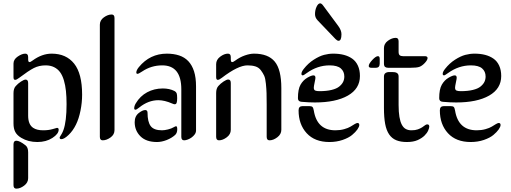

<svg xmlns="http://www.w3.org/2000/svg" viewBox="-20 -837 3065 1152"><path d="M175.8 -474.1Q231.9 -515.1 290 -515.1Q377 -515.1 424.8 -455.3Q472.7 -395.5 472.7 -269Q472.7 -221.2 462.9 -172.9Q453.1 -124.5 436 -89.8Q418 -52.7 391.4 -27.3Q364.7 -2 348.1 -2Q337.9 -2 337.9 -11.2Q337.9 -14.2 341.1 -18.8Q344.2 -23.4 350.1 -33.7Q356 -43.9 360.8 -57.1Q379.4 -109.4 379.4 -211.9Q379.4 -256.3 375.7 -291Q372.1 -325.7 363.3 -355.2Q354.5 -384.8 340.3 -404.1Q326.2 -423.3 304.4 -434.1Q282.7 -444.8 253.9 -444.8Q214.4 -444.8 182.9 -428.7Q151.4 -412.6 95.2 -370.1Q79.6 -357.9 70.8 -357.9Q61 -357.9 61 -373.5V-455.6Q61 -480.5 86.4 -497.8Q111.8 -515.1 131.8 -515.1Q148.9 -515.1 148.9 -494.1V-481.9Q148.9 -464.4 156.7 -464.4Q163.1 -464.4 175.8 -474.1ZM179.2 -69.8Q201.2 -55.2 238.8 -55.2Q271 -55.2 296.1 -62.5Q321.3 -69.8 321.8 -69.8Q332 -69.8 332 -59.1Q332 -33.7 294.4 -9.3Q256.8 15.1 204.1 15.1Q149.4 15.1 107.9 -9.8Q82.5 -24.9 71.8 -44.9Q61 -64.9 61 -96.2V-277.8Q61 -305.7 74.2 -320.3Q87.4 -335.4 105.5 -347.4Q123.5 -359.4 133.8 -359.4Q148.9 -359.4 148.9 -338.4V-143.1Q148.9 -89.8 179.2 -69.8ZM148.9 76.7V231.9Q148.9 258.8 124.8 276.9Q100.6 294.9 78.1 294.9Q61 294.9 61 273.9V29.3Q61 7.3 78.1 7.3Q97.7 7.3 132.8 34.7Q148.9 46.9 148.9 76.7Z M579.1 -16.1V-689Q579.1 -715.3 603 -732.7Q627 -750 649.9 -750Q667 -750 667 -729V-56.2Q667 -29.3 643.1 -12.2Q619.1 4.9 596.2 4.9Q579.1 4.9 579.1 -16.1Z M981 -515.1Q1022 -515.1 1054.7 -504.4Q1087.4 -493.7 1109.9 -470Q1132.3 -446.3 1144.3 -408.9Q1156.2 -371.6 1156.2 -318.8V-54.2Q1156.2 -42 1148.7 -31.2Q1141.1 -20.5 1130.1 -12.5Q1119.1 -4.4 1106.7 0.2Q1094.2 4.9 1085 4.9Q1067.9 4.9 1067.9 -16.1V-300.8Q1067.9 -444.8 953.6 -444.8Q887.2 -444.8 833 -408.2Q811.5 -394 805.2 -394Q797.9 -394 797.9 -401.9Q797.9 -415.5 813 -434.1Q879.4 -515.1 981 -515.1ZM1030.8 -27.3Q1010.3 -8.8 980 3.2Q949.7 15.1 921.9 15.1Q856.9 15.1 822.5 -19.3Q788.1 -53.7 788.1 -104Q788.1 -140.1 813 -159.2Q835.4 -176.8 852.1 -176.8Q857.4 -176.8 861.3 -172.9Q865.2 -168.9 865.2 -161.1Q865.2 -105.5 884.3 -80.3Q903.3 -55.2 952.1 -55.2Q966.8 -55.2 987.8 -60.3Q1008.8 -65.4 1023.4 -74.2Q1032.2 -79.6 1036.6 -79.6Q1043.5 -79.6 1043.5 -61.5Q1043.5 -39.1 1030.8 -27.3ZM1026.9 -291Q1036.1 -286.1 1039.6 -278.1Q1043 -270 1043 -248Q1043 -228.5 1039.8 -220Q1036.6 -211.4 1028.3 -211.4Q1022.9 -211.4 1013.2 -215.8Q967.3 -235.8 930.2 -235.8Q870.1 -235.8 815.9 -192.4Q798.8 -178.7 793 -178.7Q785.2 -178.7 785.2 -187.5Q785.2 -201.2 794.9 -217.3Q820.8 -260.7 863 -283.4Q905.3 -306.2 957 -306.2Q996.6 -306.2 1026.9 -291Z M1276.9 -16.1V-278.8Q1276.9 -306.2 1290 -320.8Q1303.2 -335.9 1321.3 -347.9Q1339.4 -359.9 1349.6 -359.9Q1364.7 -359.9 1364.7 -338.9V-58.1Q1364.7 -31.2 1340.6 -13.2Q1316.4 4.9 1293.9 4.9Q1276.9 4.9 1276.9 -16.1ZM1391.6 -473.6Q1419.4 -494.1 1449.7 -504.6Q1480 -515.1 1503.9 -515.1Q1588.9 -515.1 1628.4 -467.5Q1668 -419.9 1668 -308.1V-58.1Q1668 -31.7 1644 -13.4Q1620.1 4.9 1597.2 4.9Q1580.1 4.9 1580.1 -16.1V-209Q1580.1 -254.9 1579.3 -278.3Q1578.6 -301.8 1575.4 -334.5Q1572.3 -367.2 1564.9 -383.1Q1557.6 -398.9 1545.2 -415.5Q1532.7 -432.1 1512.7 -438.5Q1492.7 -444.8 1464.8 -444.8Q1408.7 -444.8 1311 -370.1Q1295.4 -357.9 1286.6 -357.9Q1276.9 -357.9 1276.9 -374.5V-452.1Q1276.9 -478.5 1301 -496.8Q1325.2 -515.1 1347.7 -515.1Q1364.7 -515.1 1364.7 -494.1V-481.9Q1364.7 -464.4 1372.6 -464.4Q1379.4 -464.4 1391.6 -473.6Z M1862.8 -311Q1862.8 -297.4 1871.3 -293.7Q1879.9 -290 1896.5 -290Q1939 -290 1969.2 -297.4Q1999.5 -304.7 2015.6 -317.9Q2031.7 -331.1 2038.8 -345.7Q2045.9 -360.4 2045.9 -377.9Q2045.9 -408.2 2024.9 -426.5Q2003.9 -444.8 1957.5 -444.8Q1884.8 -444.8 1820.8 -398.9Q1801.8 -384.8 1796.9 -384.8Q1788.6 -384.8 1788.6 -394Q1788.6 -406.2 1802.7 -423.8Q1829.1 -457.5 1862.8 -479Q1896.5 -500.5 1924.3 -507.8Q1952.1 -515.1 1979.5 -515.1Q2014.6 -515.1 2043 -507.8Q2071.3 -500.5 2093.3 -485.1Q2115.2 -469.7 2127.4 -443.1Q2139.6 -416.5 2139.6 -380.9Q2139.6 -304.7 2067.1 -263.4Q1994.6 -222.2 1869.1 -222.2Q1834 -222.2 1789.6 -226.1Q1767.6 -227.5 1767.6 -247.6Q1767.6 -301.8 1783.2 -328.9Q1798.8 -356 1823.7 -370.6Q1848.1 -384.8 1860.8 -384.8Q1872.6 -384.8 1872.6 -370.1Q1872.6 -364.3 1867.7 -341.6Q1862.8 -318.8 1862.8 -311ZM1771.5 -174.8Q1771.5 -200.2 1794.9 -200.2H1836.9Q1849.6 -200.2 1854.7 -195.3Q1859.9 -190.4 1862.8 -173.8Q1881.8 -55.2 1992.7 -55.2Q2020.5 -55.2 2044.9 -62Q2069.3 -68.8 2082.8 -77.1Q2096.2 -85.4 2107.7 -92.3Q2119.1 -99.1 2124.5 -99.1Q2135.7 -99.1 2135.7 -86.9Q2135.7 -76.7 2124.5 -60.5Q2113.3 -44.4 2092.5 -27.1Q2071.8 -9.8 2035.4 2.7Q1999 15.1 1956.5 15.1Q1868.7 15.1 1820.1 -37.8Q1771.5 -90.8 1771.5 -174.8ZM1918.5 -804.2 2009.3 -681.6Q2028.8 -655.3 2028.8 -631.8Q2028.8 -592.3 2011.2 -592.3Q2003.4 -592.3 1993.2 -602.5L1886.2 -714.4Q1870.1 -731 1870.1 -752Q1870.1 -776.9 1879.6 -796.9Q1889.2 -816.9 1900.9 -816.9Q1909.2 -816.9 1918.5 -804.2Z M2371.6 -377.9V-207Q2371.6 -165 2376.5 -136Q2381.3 -106.9 2390.9 -88.9Q2400.4 -70.8 2414.8 -63Q2429.2 -55.2 2448.7 -55.2Q2471.7 -55.2 2487.1 -60.8Q2502.4 -66.4 2512.7 -73Q2522.9 -79.6 2529.8 -85.2Q2536.6 -90.8 2543.5 -90.8Q2549.8 -90.8 2552.7 -87.2Q2555.7 -83.5 2555.7 -77.6Q2555.7 -69.3 2549.1 -54Q2542.5 -38.6 2526.9 -23.2Q2511.2 -7.8 2485.6 3.7Q2460 15.1 2421.4 15.1Q2383.8 15.1 2357.7 4.4Q2331.5 -6.3 2314.9 -30.5Q2298.3 -54.7 2291 -93.5Q2283.7 -132.3 2283.7 -189V-377.9Q2283.7 -388.7 2288.3 -394.3Q2293 -399.9 2300 -402.3Q2307.1 -404.8 2314.7 -404.8Q2322.3 -404.8 2328.1 -404.8Q2336.9 -404.8 2345 -404.1Q2353 -403.3 2358.9 -400.6Q2364.7 -397.9 2368.2 -392.6Q2371.6 -387.2 2371.6 -377.9ZM2258.3 -483.9V-456.1Q2258.3 -443.8 2252.9 -437Q2247.6 -430.2 2232.4 -430.2H2209.5Q2192.4 -430.2 2192.4 -440.9Q2192.4 -454.1 2213.6 -477.1Q2234.9 -500 2247.6 -500Q2258.3 -500 2258.3 -483.9ZM2371.6 -588.9V-525.9Q2371.6 -510.7 2378.4 -505.4Q2385.3 -500 2397.5 -500H2528.3Q2545.4 -500 2545.4 -488.8Q2545.4 -477.1 2529.1 -459.5Q2512.7 -441.9 2496.6 -436Q2481 -430.2 2440.4 -430.2H2309.6Q2297.4 -430.2 2290.5 -435.5Q2283.7 -440.9 2283.7 -456.1V-548.3Q2283.7 -575.2 2307.6 -592.5Q2331.5 -609.9 2354.5 -609.9Q2371.6 -609.9 2371.6 -588.9Z M2710.4 -311Q2710.4 -297.4 2719 -293.7Q2727.5 -290 2744.1 -290Q2786.6 -290 2816.9 -297.4Q2847.2 -304.7 2863.3 -317.9Q2879.4 -331.1 2886.5 -345.7Q2893.6 -360.4 2893.6 -377.9Q2893.6 -408.2 2872.6 -426.5Q2851.6 -444.8 2805.2 -444.8Q2732.4 -444.8 2668.5 -398.9Q2649.4 -384.8 2644.5 -384.8Q2636.2 -384.8 2636.2 -394Q2636.2 -406.2 2650.4 -423.8Q2676.8 -457.5 2710.4 -479Q2744.1 -500.5 2772 -507.8Q2799.8 -515.1 2827.1 -515.1Q2862.3 -515.1 2890.6 -507.8Q2918.9 -500.5 2940.9 -485.1Q2962.9 -469.7 2975.1 -443.1Q2987.3 -416.5 2987.3 -380.9Q2987.3 -304.7 2914.8 -263.4Q2842.3 -222.2 2716.8 -222.2Q2681.6 -222.2 2637.2 -226.1Q2615.2 -227.5 2615.2 -247.6Q2615.2 -301.8 2630.9 -328.9Q2646.5 -356 2671.4 -370.6Q2695.8 -384.8 2708.5 -384.8Q2720.2 -384.8 2720.2 -370.1Q2720.2 -364.3 2715.3 -341.6Q2710.4 -318.8 2710.4 -311ZM2619.1 -174.8Q2619.1 -200.2 2642.6 -200.2H2684.6Q2697.3 -200.2 2702.4 -195.3Q2707.5 -190.4 2710.4 -173.8Q2729.5 -55.2 2840.3 -55.2Q2868.2 -55.2 2892.6 -62Q2917 -68.8 2930.4 -77.1Q2943.8 -85.4 2955.3 -92.3Q2966.8 -99.1 2972.2 -99.1Q2983.4 -99.1 2983.4 -86.9Q2983.4 -76.7 2972.2 -60.5Q2960.9 -44.4 2940.2 -27.1Q2919.4 -9.8 2883.1 2.7Q2846.7 15.1 2804.2 15.1Q2716.3 15.1 2667.7 -37.8Q2619.1 -90.8 2619.1 -174.8Z"/></svg>

Font: SirinStencil
Style: Regular
Weight: 400
Designer: Olga Karpushina (okarpush@gmail.com)
Foundry: Cyreal (www.cyreal.org)
Version: Version 1.002